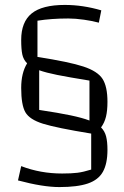

<svg xmlns="http://www.w3.org/2000/svg" viewBox="-20 -638 502 779"><path d="M390 -121Q405 -106 410.5 -84.5Q416 -63 416 -30Q416 26 397.5 59Q379 92 336.5 106.5Q294 121 221 121Q154 121 53 94L66 36Q144 66 232 66Q270 66 294 63Q318 60 350 50V-96Q209 -119 154.5 -136Q100 -153 83 -182.5Q66 -212 66 -281Q66 -342 90 -381Q75 -396 70.5 -417Q66 -438 66 -476Q66 -549 108.5 -583.5Q151 -618 243 -618Q316 -618 391 -596L381 -546Q356 -553 321 -558Q286 -563 257 -563Q188 -563 132 -554V-407Q261 -387 318.5 -368Q376 -349 396 -318Q416 -287 416 -225Q416 -189 410 -164.5Q404 -140 390 -121ZM139 -192Q219 -180 266.5 -170Q314 -160 343 -149V-311Q257 -325 212 -334Q167 -343 139 -353Z"/></svg>

Font: Changa ExtraLight
Style: Regular
Weight: 275
Designer: Eduardo Rodriguez Tunni
Foundry: Eduardo Rodriguez Tunni
Version: Version 2.002; ttfautohint (v1.5) -l 8 -r 50 -G 200 -x 14 -H